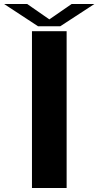

<svg xmlns="http://www.w3.org/2000/svg" viewBox="-54 -941 492 961"><path d="M106 0H279.5V-785H106ZM136.5 -809.5H247.5L418.5 -921H304.5L193 -844L82 -921H-33.5Z"/></svg>

Font: Anybody ExtraExpanded SemiBold
Style: Regular
Weight: 600
Width: 8
Version: Version 1.113;gftools[0.9.25]